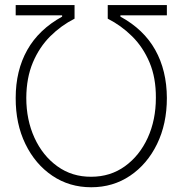

<svg xmlns="http://www.w3.org/2000/svg" viewBox="-20 -748 738 777"><path d="M43.5 -351.6Q43.5 -462.4 90.3 -545.7Q137.2 -628.9 231.4 -680.7V-686H43.5V-727.5H281.7V-672.4Q227.5 -645 183.3 -601.1Q139.2 -557.1 113 -495.1Q86.9 -433.1 86.4 -352.1Q86.4 -262.7 119.6 -190.2Q152.8 -117.7 212.2 -75Q271.5 -32.2 349.1 -32.7Q426.8 -32.7 485.8 -75.4Q544.9 -118.2 577.9 -190.4Q610.8 -262.7 610.8 -352.1Q611.3 -433.1 585.2 -495.1Q559.1 -557.1 514.6 -601.1Q470.2 -645 416 -672.4V-727.5H655.3V-686H467.3V-680.7Q561.5 -629.4 608.2 -546.1Q654.8 -462.9 655.3 -351.6Q655.3 -246.6 615.5 -165Q575.7 -83.5 506.6 -36.9Q437.5 9.8 349.1 9.8Q260.7 9.8 191.7 -36.9Q122.6 -83.5 82.8 -165.3Q43 -247.1 43.5 -351.6Z"/></svg>

Font: Inter Display Extra Light
Style: Regular
Weight: 200
Designer: Rasmus Andersson
Foundry: rsms
Version: Version 4.000;git-4fc901f